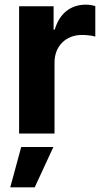

<svg xmlns="http://www.w3.org/2000/svg" viewBox="-20 -573 447 824"><path d="M62 0H214V-305C214 -376 264 -423 331 -423C348 -423 373 -421 389 -416V-547C375 -551 362 -553 348 -553C286 -553 236 -518 215 -446H210V-546H62ZM24 231H129L209 58H71Z"/></svg>

Font: Wafeq
Style: Bold
Weight: 700
Designer: Rasmus Andersson & Azza Alameddine
Foundry: Google & TypeTogether
Version: Version 3.000;FEAKit 1.0